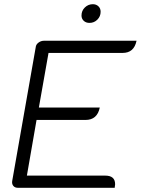

<svg xmlns="http://www.w3.org/2000/svg" viewBox="-20 -894 670 914"><path d="M150 -669Q151 -682 163 -691Q175 -700 189 -700H630Q624 -671 607.5 -656.5Q591 -642 563 -642H211L165 -382H455Q443 -323 387 -323H154L108 -58H481Q528 -58 528 -17Q528 -12 526 0H65Q51 0 43.5 -9Q36 -18 38 -32ZM368 -820Q368 -843 384 -858.5Q400 -874 422 -874Q438 -874 448.5 -864Q459 -854 459 -838Q459 -816 443.5 -800.5Q428 -785 406 -785Q389 -785 378.5 -795Q368 -805 368 -820Z"/></svg>

Font: K2D ExtraLight
Style: Italic
Weight: 275
Italic angle: -10°
Designer: Katatrad Aksorn Co.,Ltd.
Foundry: Cadson Demak Co.,Ltd.
Version: Version 1.000; ttfautohint (v1.6)